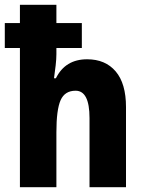

<svg xmlns="http://www.w3.org/2000/svg" viewBox="-22 -780 602 800"><path d="M213 -760V-684H319V-580H213V-554Q213 -535 210 -508Q207 -481 203 -454H211Q250 -533 341 -533Q417 -533 460 -482.5Q503 -432 503 -334V0H351V-288Q351 -402 293 -402Q248 -402 230.5 -362.5Q213 -323 213 -229V0H61V-580H-2V-684H61V-760Z"/></svg>

Font: Noto Sans Hebrew Condensed ExtraBold
Style: Regular
Weight: 800
Width: 3
Designer: Monotype Design Team
Foundry: Monotype Imaging Inc.
Version: Version 2.004; ttfautohint (v1.8.4.7-5d5b)